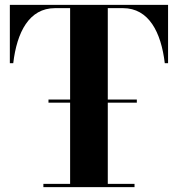

<svg xmlns="http://www.w3.org/2000/svg" viewBox="-20 -770 726 790"><path d="M158.5 -13.5V0H533.5V-13.5H423.5V-347.5H543V-360.5H423.5V-736.5H486C592.5 -736.5 643 -637 658 -510H671.5V-750H20.5V-510H34.5C49.5 -637 99.5 -736.5 206.5 -736.5H268.5V-360.5H179.5V-347.5H268.5V-13.5Z"/></svg>

Font: Bodoni* 16pt
Style: Bold
Weight: 700
Version: Version 2.3